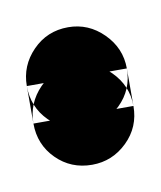

<svg xmlns="http://www.w3.org/2000/svg" viewBox="-37 -161 203 242"><g transform="rotate(-10 64.0 -40.0)"><path d="M0 -64H128V-16H0ZM64 -128Q37 -128 18.5 -109Q0 -90 0 -64Q0 -37 18.5 -18.5Q37 0 64 0Q90 0 109 -18.5Q128 -37 128 -64Q128 -90 109 -109Q90 -128 64 -128ZM64 -80Q37 -80 18.5 -61Q0 -42 0 -16Q0 11 18.5 29.5Q37 48 64 48Q90 48 109 29.5Q128 11 128 -16Q128 -42 109 -61Q90 -80 64 -80Z"/></g></svg>

Font: Wavefont
Style: Bold
Weight: 700
Version: Version 3.004;gftools[0.9.33]